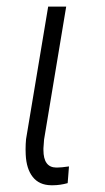

<svg xmlns="http://www.w3.org/2000/svg" viewBox="-20 -548 312 572"><path d="M177.2 -528.3 111.3 -132.3 109.4 -106.4Q109.4 -104 109.4 -101.1Q109.4 -49.3 147.5 -48.8Q148.9 -48.8 150.4 -48.8Q162.1 -48.8 185.5 -52.2L181.6 -2.4Q158.7 3.9 137.7 3.9Q134.8 3.9 132.3 3.9Q96.7 3.4 77.6 -20.8Q58.6 -44.9 56.6 -87.4Q56.2 -95.2 56.2 -103Q56.2 -118.7 57.6 -133.3L123.5 -528.3Z"/></svg>

Font: MAUL Condensed Light Italic
Style: Light Italic
Weight: 300
Italic angle: -12°
Designer: MAUL
Version: Version 1.0; 2020; ttfautohint (v1.8.3)